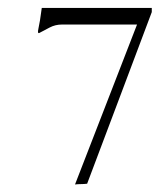

<svg xmlns="http://www.w3.org/2000/svg" viewBox="-20 -478 412 496"><path d="M372.1 -457.5H87.9Q83 -419.9 79.3 -404.3Q75.7 -388.7 83 -393.6Q93.8 -399.4 108.4 -407Q123 -414.6 139.6 -414.6H334Q293.9 -310.5 253.9 -208Q213.9 -105.5 173.8 -1.5Q182.1 -2.4 189 -2.4Q196.8 -2.4 205.1 -3.4Q247.1 -115.2 288.6 -224.9Q330.1 -334.5 372.1 -446.8Z"/></svg>

Font: ML-NILA05
Style: Regular
Weight: 400
Designer: CLT@C-DIT
Version: Version ML-NILA05 1.0